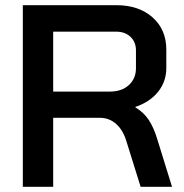

<svg xmlns="http://www.w3.org/2000/svg" viewBox="-20 -720 709 740"><path d="M68 -700H429Q515 -700 568 -653Q621 -606 621 -529V-458Q621 -406 589.5 -366.5Q558 -327 502 -308V-306Q534 -287 553.5 -257.5Q573 -228 587 -181L643 0H522L468 -173Q455 -218 428 -242Q401 -266 365 -266H185V0H68ZM403 -367Q449 -367 476.5 -392Q504 -417 504 -457V-526Q504 -558 483 -578Q462 -598 427 -598H185V-367Z"/></svg>

Font: Bai Jamjuree SemiBold
Style: Regular
Weight: 600
Version: Version 1.000; ttfautohint (v1.6)